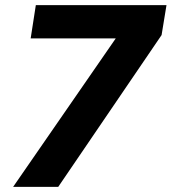

<svg xmlns="http://www.w3.org/2000/svg" viewBox="-20 -725 666 745"><path d="M31 0 463 -625 462 -576H99L119 -705H626L607 -589L206 0Z"/></svg>

Font: Nunito Sans 12pt ExtraLight 12pt ExtraBold
Style: Italic
Weight: 800
Italic angle: -9°
Version: Version 3.101;gftools[0.9.27]